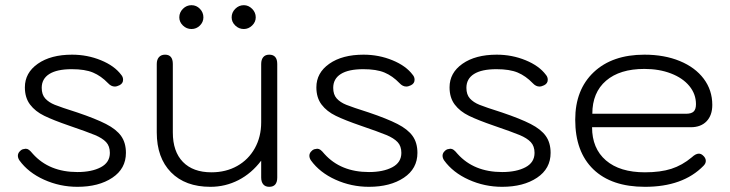

<svg xmlns="http://www.w3.org/2000/svg" viewBox="-20 -711 2816 741"><path d="M55 -92Q49 -101 49 -110Q49 -118 54.5 -125Q60 -132 68 -135Q76 -137 79 -137Q86 -137 92 -132.5Q98 -128 107 -117Q170 -47 279 -47Q334 -47 369 -65.5Q404 -84 404 -121Q404 -147 389.5 -162.5Q375 -178 346 -190Q317 -202 247 -226Q186 -247 151 -264Q116 -281 96 -307.5Q76 -334 76 -374Q76 -430 126 -465Q176 -500 258 -500Q317 -500 369.5 -478.5Q422 -457 448 -422Q455 -414 455 -403Q455 -389 441 -382Q431 -377 423 -377Q409 -377 397 -390Q370 -418 339 -431Q308 -444 257 -444Q200 -444 170.5 -425.5Q141 -407 141 -372Q141 -346 154.5 -331Q168 -316 191.5 -306.5Q215 -297 278 -277Q349 -253 389 -232.5Q429 -212 447.5 -186Q466 -160 466 -121Q466 -60 413.5 -25Q361 10 279 10Q211 10 150 -17.5Q89 -45 55 -92Z M585 -200V-464Q585 -481 593.5 -490.5Q602 -500 617 -500Q647 -500 647 -464V-200Q647 -126 686 -86Q725 -46 796 -46Q852 -46 895.5 -70.5Q939 -95 963.5 -139Q988 -183 988 -239V-464Q988 -481 996 -490.5Q1004 -500 1019 -500Q1050 -500 1050 -464V-26Q1050 10 1019 10Q1004 10 996 0.5Q988 -9 988 -26V-91Q951 -42 900.5 -16Q850 10 792 10Q695 10 640 -46Q585 -102 585 -200ZM672 -644Q672 -663 686 -677Q700 -691 719 -691Q738 -691 751.5 -677Q765 -663 765 -644Q765 -626 751.5 -612.5Q738 -599 719 -599Q700 -599 686 -612.5Q672 -626 672 -644ZM874 -644Q874 -663 888 -677Q902 -691 921 -691Q939 -691 953 -677Q967 -663 967 -644Q967 -626 953 -612.5Q939 -599 921 -599Q902 -599 888 -612.5Q874 -626 874 -644Z M1180 -92Q1174 -101 1174 -110Q1174 -118 1179.5 -125Q1185 -132 1193 -135Q1201 -137 1204 -137Q1211 -137 1217 -132.5Q1223 -128 1232 -117Q1295 -47 1404 -47Q1459 -47 1494 -65.5Q1529 -84 1529 -121Q1529 -147 1514.5 -162.5Q1500 -178 1471 -190Q1442 -202 1372 -226Q1311 -247 1276 -264Q1241 -281 1221 -307.5Q1201 -334 1201 -374Q1201 -430 1251 -465Q1301 -500 1383 -500Q1442 -500 1494.5 -478.5Q1547 -457 1573 -422Q1580 -414 1580 -403Q1580 -389 1566 -382Q1556 -377 1548 -377Q1534 -377 1522 -390Q1495 -418 1464 -431Q1433 -444 1382 -444Q1325 -444 1295.5 -425.5Q1266 -407 1266 -372Q1266 -346 1279.5 -331Q1293 -316 1316.5 -306.5Q1340 -297 1403 -277Q1474 -253 1514 -232.5Q1554 -212 1572.5 -186Q1591 -160 1591 -121Q1591 -60 1538.5 -25Q1486 10 1404 10Q1336 10 1275 -17.5Q1214 -45 1180 -92Z M1694 -92Q1688 -101 1688 -110Q1688 -118 1693.5 -125Q1699 -132 1707 -135Q1715 -137 1718 -137Q1725 -137 1731 -132.5Q1737 -128 1746 -117Q1809 -47 1918 -47Q1973 -47 2008 -65.5Q2043 -84 2043 -121Q2043 -147 2028.5 -162.5Q2014 -178 1985 -190Q1956 -202 1886 -226Q1825 -247 1790 -264Q1755 -281 1735 -307.5Q1715 -334 1715 -374Q1715 -430 1765 -465Q1815 -500 1897 -500Q1956 -500 2008.5 -478.5Q2061 -457 2087 -422Q2094 -414 2094 -403Q2094 -389 2080 -382Q2070 -377 2062 -377Q2048 -377 2036 -390Q2009 -418 1978 -431Q1947 -444 1896 -444Q1839 -444 1809.5 -425.5Q1780 -407 1780 -372Q1780 -346 1793.5 -331Q1807 -316 1830.5 -306.5Q1854 -297 1917 -277Q1988 -253 2028 -232.5Q2068 -212 2086.5 -186Q2105 -160 2105 -121Q2105 -60 2052.5 -25Q2000 10 1918 10Q1850 10 1789 -17.5Q1728 -45 1694 -92Z M2200 -249Q2200 -365 2271.5 -432.5Q2343 -500 2467 -500Q2544 -500 2603.5 -475.5Q2663 -451 2696 -407Q2729 -363 2729 -306Q2729 -266 2707 -243Q2685 -220 2646 -220H2265Q2265 -138 2318.5 -92Q2372 -46 2469 -46Q2529 -46 2571 -59.5Q2613 -73 2650 -104Q2665 -118 2677 -118Q2685 -118 2692 -112Q2704 -102 2704 -90Q2704 -80 2695 -71Q2616 10 2469 10Q2340 10 2270 -57.5Q2200 -125 2200 -249ZM2628 -272Q2648 -272 2657 -280.5Q2666 -289 2666 -309Q2666 -348 2640.5 -379Q2615 -410 2569.5 -427.5Q2524 -445 2467 -445Q2372 -445 2319 -399.5Q2266 -354 2266 -272Z"/></svg>

Font: Kodchasan Light
Style: Regular
Weight: 300
Version: Version 1.000; ttfautohint (v1.6)